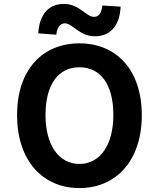

<svg xmlns="http://www.w3.org/2000/svg" viewBox="-20 -945 810 979"><path d="M464 -760C537 -760 590 -807 595 -911L502 -917C497 -875 482 -859 459 -859C419 -859 385 -925 306 -925C233 -925 182 -879 175 -775L267 -768C272 -809 289 -826 311 -826C350 -826 384 -760 464 -760ZM385 14C573 14 703 -127 703 -358C703 -589 573 -724 385 -724C197 -724 67 -590 67 -358C67 -127 197 14 385 14ZM385 -109C279 -109 212 -207 212 -358C212 -513 276 -602 385 -602C494 -602 558 -513 558 -358C558 -207 491 -109 385 -109Z"/></svg>

Font: Spoqa Han Sans Neo Bold
Style: Bold
Weight: 700
Designer: [Spoqa Han Sans Neo] Dong-huui Kim  Younghwa Kang  Yujin Lee  [Noto Sans] Ryoko NISHIZUKA  (kana & ideographs); Paul D. 
Foundry: Spoqa (http://www.spoqa-han-sans.com)
Version: Version 1.100;hotconv 1.0.109;makeotfexe 2.5.65596